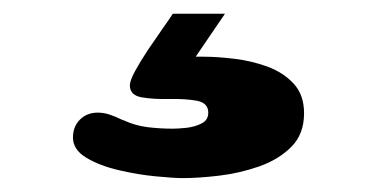

<svg xmlns="http://www.w3.org/2000/svg" viewBox="-20 -29 540 275"><path d="M227.5 -9.3H302.2L260.3 52.2Q265.1 52.2 271 52.2Q291 52.2 315.7 55.2Q340.3 58.1 363 66.4Q385.7 74.7 400.6 90.8Q415.5 106.9 415.5 133.3Q415.5 163.1 397.2 181.4Q378.9 199.7 350.8 209.5Q322.8 219.2 293.2 222.7Q263.7 226.1 241.7 226.1Q229 226.1 203.4 223.6Q177.7 221.2 150.4 214.8Q123 208.5 103.8 197Q84.5 185.5 84.5 168Q84.5 152.3 94.5 142.3Q104.5 132.3 120.1 132.3Q128.9 132.3 137.5 135.3Q146 138.2 153.8 142.1H154.3L155.8 143.1H156.7Q173.3 150.9 191.2 153.1Q209 155.3 227.1 155.3Q234.9 155.3 246.8 154.1Q258.8 152.8 268.6 147.9Q278.3 143.1 278.3 132.3Q278.3 118.2 261.5 115.2Q244.6 112.3 222.2 112.8Q199.7 113.3 182.9 110.4Q166 107.4 166 93.3Q166 86.4 173.6 72.5Q181.2 58.6 192.1 42.2Q203.1 25.9 213.1 11.7Q223.1 -2.4 227.5 -9.3Z"/></svg>

Font: Caprasimo
Style: Regular
Weight: 400
Designer: The DocRepair Project, Phaedra Charles, Flavia Zimbardi
Foundry: Google
Version: Version 1.001